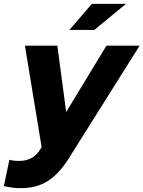

<svg xmlns="http://www.w3.org/2000/svg" viewBox="-76 -767 748 1001"><path d="M33 214Q8 214 -14 211Q-36 208 -56 203L-27 66Q-7 72 24 72Q60 72 88 57Q116 42 135 10L141 0L54 -529H223L269 -183L479 -529H652L285 55Q232 140 173 177Q114 214 33 214ZM286 -611 403 -747H581L416 -611Z"/></svg>

Font: Red Hat Display Black
Style: Italic
Weight: 900
Italic angle: -12°
Designer: Pentagram, MCKL
Foundry: Pentagram, MCKL
Version: Version 1.023; ttfautohint (v1.8.3)